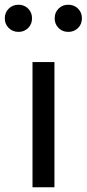

<svg xmlns="http://www.w3.org/2000/svg" viewBox="-45 -788 365 808"><path d="M33.2 -768.1Q57.1 -768.1 73.5 -751.7Q89.8 -735.4 89.8 -710.9Q89.8 -686.5 73.5 -670.2Q57.1 -653.8 33.2 -653.8Q8.3 -653.8 -8.3 -670.2Q-24.9 -686.5 -24.9 -710.9Q-24.9 -735.4 -8.3 -751.7Q8.3 -768.1 33.2 -768.1ZM242.2 -768.1Q267.1 -768.1 283.4 -751.7Q299.8 -735.4 299.8 -710.9Q299.8 -686.5 283.4 -670.2Q267.1 -653.8 242.2 -653.8Q217.8 -653.8 201.4 -670.2Q185.1 -686.5 185.1 -710.9Q185.1 -735.4 201.4 -751.7Q217.8 -768.1 242.2 -768.1ZM184.1 -526.9V0H91.8V-526.9Z"/></svg>

Font: FiraGO
Style: Regular
Weight: 400
Designer: bBox Type
Foundry: bBox Type GmbH
Version: Version 1.001;PS 001.001;hotconv 1.0.88;makeotf.lib2.5.64775